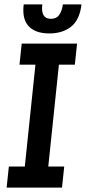

<svg xmlns="http://www.w3.org/2000/svg" viewBox="-20 -847 388 867"><path d="M20 -95H92L140 -555H68L78 -650H328L318 -555H246L198 -95H270L260 0H10ZM264 -827H348Q340 -758 301.5 -727Q263 -696 203 -696Q140 -696 109.5 -728.5Q79 -761 87 -827H171Q163 -762 210 -762Q235 -762 247.5 -780Q260 -798 264 -827Z"/></svg>

Font: Zilla Slab SemiBold
Style: Regular
Weight: 600
Designer: Typotheque.com
Foundry: Typotheque type foundry
Version: Version 1.0; 2017